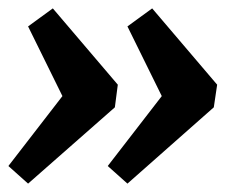

<svg xmlns="http://www.w3.org/2000/svg" viewBox="-24 -549 552 458"><path d="M280 -111 233 -153 393 -360 382 -279 280 -486 339 -529 494 -347 486 -293ZM43 -111 -4 -153 156 -360 145 -279 43 -486 102 -529 257 -347 250 -293Z"/></svg>

Font: Pathway Extreme 8pt Thin 12pt
Style: Bold Italic
Weight: 700
Italic angle: -8°
Version: Version 1.001;gftools[0.9.26]